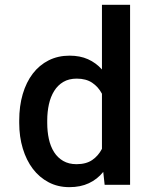

<svg xmlns="http://www.w3.org/2000/svg" viewBox="-20 -770 640 800"><path d="M60.1 -268.1Q60.1 -328.1 74.7 -377.9Q89.4 -427.7 116.7 -463.4Q144 -499 182.9 -518.6Q221.7 -538.1 270 -538.1Q313.5 -538.1 346.7 -523.2Q379.9 -508.3 404.8 -480.5V-750H522V0H416L410.2 -53.7Q385.3 -22.9 350.3 -6.6Q315.4 9.8 269 9.8Q221.2 9.8 182.6 -10.5Q144 -30.8 116.9 -66.4Q89.8 -102.1 75 -151.1Q60.1 -200.2 60.1 -257.8ZM176.8 -257.8Q176.8 -222.2 183.6 -190.9Q190.4 -159.7 205.3 -136.2Q220.2 -112.8 243.4 -99.4Q266.6 -85.9 298.8 -85.9Q338.9 -85.9 364.3 -103.3Q389.6 -120.6 404.8 -149.9V-379.4Q389.6 -408.2 364 -425.3Q338.4 -442.4 299.8 -442.4Q267.1 -442.4 243.9 -428.7Q220.7 -415 205.8 -391.1Q190.9 -367.2 183.8 -335.4Q176.8 -303.7 176.8 -268.1Z"/></svg>

Font: TypoPRO Roboto Mono
Style: Regular
Weight: 500
Designer: Google
Version: Version 2.000986; 2015; ttfautohint (v1.3)